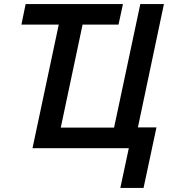

<svg xmlns="http://www.w3.org/2000/svg" viewBox="-20 -734 848 951"><path d="M576 197 618 0H141L271 -612H86L107 -714H589L567 -612H389L281 -102H545L675 -714H792L663 -103H755L691 197Z"/></svg>

Font: Noto Sans UI Medium
Style: Italic
Weight: 500
Italic angle: -12°
Designer: Monotype Design Team
Foundry: Monotype Imaging Inc.
Version: Version 1.901